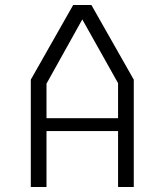

<svg xmlns="http://www.w3.org/2000/svg" viewBox="-20 -750 660 770"><path d="M103.5 -430.5 273.5 -730H346.5L516.5 -430.5V0H453.5V-416.5L300 -690H320L166.5 -414.5V0H103.5ZM143 -276H474.5V-224.5H143Z"/></svg>

Font: Monaspace Krypton Var
Style: Regular
Weight: 400
Designer: Riley Cran and the Lettermatic Team
Version: Version 1.101 (Monaspace Krypton Var)